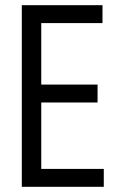

<svg xmlns="http://www.w3.org/2000/svg" viewBox="-20 -720 469 740"><path d="M64 -700H375V-631H139V-394H356V-325H139V-69H380V0H64Z"/></svg>

Font: PT Sans Narrow
Style: Regular
Weight: 400
Width: 3
Designer: A.Korolkova, O.Umpeleva, V.Yefimov
Foundry: ParaType Ltd
Version: Version 2.003W OFL